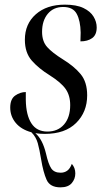

<svg xmlns="http://www.w3.org/2000/svg" viewBox="-20 -566 463 826"><path d="M173 10Q151 10 132 7Q163 33 178 95Q188 140 200.5 158.5Q213 177 241 177Q257 177 269 168.5Q281 160 289 139Q304 156 304 180Q304 204 288.5 222Q273 240 240 240Q195 240 180.5 207.5Q166 175 157 120Q150 77 142.5 50Q135 23 115 3Q71 -9 47.5 -37.5Q24 -66 24 -103Q24 -140 45.5 -155Q67 -170 91 -170Q91 -161 91 -152.5Q91 -144 91 -136Q92 -71 115 -35.5Q138 0 184 0Q229 0 255.5 -30.5Q282 -61 282 -114Q282 -155 262.5 -183Q243 -211 194 -242Q147 -271 117 -305Q87 -339 87 -395Q87 -463 134 -504.5Q181 -546 259 -546Q309 -546 339 -531.5Q369 -517 382.5 -494.5Q396 -472 396 -448Q396 -416 376.5 -402Q357 -388 326 -388Q326 -398 326.5 -407.5Q327 -417 327 -426Q326 -477 310 -506.5Q294 -536 252 -536Q210 -536 185.5 -506.5Q161 -477 161 -429Q161 -388 183 -363.5Q205 -339 250 -311Q299 -281 327 -247Q355 -213 355 -156Q355 -84 307.5 -37Q260 10 173 10Z"/></svg>

Font: Noto Serif Display Condensed
Style: Italic
Weight: 400
Width: 3
Italic angle: -12°
Designer: Monotype Design Team
Foundry: Monotype Imaging Inc.
Version: Version 2.009